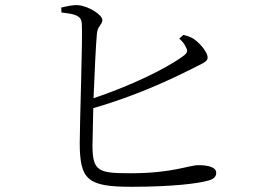

<svg xmlns="http://www.w3.org/2000/svg" viewBox="-20 -737 1040 737"><path d="M668 -589C678 -580 688 -569 693 -557C702 -541 700 -534 682 -521C617 -473 480 -407 339 -360C343 -459 348 -566 352 -608C355 -639 373 -642 373 -660C373 -681 318 -714 281 -717C261 -719 238 -713 215 -708L216 -689C270 -683 291 -677 294 -648C298 -599 286 -264 286 -187C287 -48 314 -20 484 -20C645 -20 742 -33 780 -44C798 -49 810 -57 810 -74C810 -94 782 -103 742 -103C704 -103 643 -72 482 -72C359 -72 335 -78 335 -179L338 -322C504 -369 645 -437 713 -471C750 -491 777 -498 777 -516C777 -537 747 -572 723 -588C712 -595 700 -599 684 -603Z"/></svg>

Font: Noto Serif CJK HK Light
Style: Regular
Weight: 300
Designer: Ryoko NISHIZUKA 西塚涼子 (kana & ideographs); Frank Grießhammer (Latin, Greek & Cyrillic); Wenlong ZHANG 张文龙 (bopomofo); San
Foundry: Adobe
Version: Version 2.001;hotconv 1.1.0;makeotfexe 2.6.0